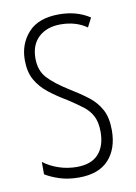

<svg xmlns="http://www.w3.org/2000/svg" viewBox="-68 -586 454 642"><g transform="rotate(-10 158.5 -264.5)"><path d="M284 -127Q284 -64 250 -27Q216 10 149 10Q112 10 83 0.5Q54 -9 35 -21V-63Q57 -46 86.5 -36Q116 -26 148 -26Q197 -26 221.5 -53Q246 -80 246 -128Q246 -160 235.5 -181Q225 -202 204.5 -217.5Q184 -233 155 -252Q121 -272 94.5 -293Q68 -314 53 -341Q38 -368 38 -408Q38 -463 72.5 -501Q107 -539 177 -539Q237 -539 281 -510L265 -479Q228 -505 176 -505Q130 -505 102 -479.5Q74 -454 74 -407Q74 -366 97.5 -340.5Q121 -315 169 -285Q202 -265 228 -245Q254 -225 269 -197.5Q284 -170 284 -127Z"/></g></svg>

Font: Noto Sans Arabic ExtCond ExtLt
Style: Regular
Weight: 200
Width: 2
Designer: Monotype Design Team, Nadine Chahine, Nizar Qandah and Khaled Hosny
Foundry: Monotype Imaging Inc.
Version: Version 2.012; ttfautohint (v1.8.4.7-5d5b)